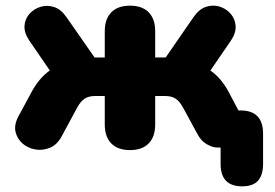

<svg xmlns="http://www.w3.org/2000/svg" viewBox="-20 -521 970 678"><path d="M835 137Q759 137 759 58V0H747Q731 0 710.5 -11.5Q690 -23 677 -48L627 -140Q614 -164 599.5 -173Q585 -182 563 -182H528V-81Q528 -38 505 -14.5Q482 9 439 9Q396 9 373 -14.5Q350 -38 350 -81V-182H316Q294 -182 279.5 -173Q265 -164 252 -140L198 -40Q182 -10 157 0.5Q132 11 106 7Q80 3 60.5 -13.5Q41 -30 35 -55Q29 -80 45 -110L93 -199Q105 -221 121 -240Q137 -259 156 -272L84 -377Q65 -405 66.5 -429.5Q68 -454 84 -472Q100 -490 123.5 -497Q147 -504 171.5 -496Q196 -488 215 -460L314 -318H350V-411Q350 -454 373 -477.5Q396 -501 439 -501Q482 -501 505 -477.5Q528 -454 528 -411V-318H565L663 -460Q682 -488 706.5 -496.5Q731 -505 754.5 -498Q778 -491 794 -473Q810 -455 812 -430Q814 -405 795 -377L723 -272Q742 -259 758 -240Q774 -221 786 -199L822 -131H829Q909 -131 909 -49V58Q909 96 891.5 116.5Q874 137 835 137Z"/></svg>

Font: Chiron GoRound TC H
Style: Regular
Weight: 900
Designer: Ryoko NISHIZUKA 西塚涼子 (kana, bopomofo & ideographs); Paul D. Hunt (Latin, Greek & Cyrillic); Sandoll Communications 산돌커뮤니
Foundry: Adobe
Version: Version 1.000;hotconv 1.1.1;makeotfexe 2.6.0